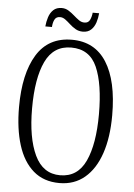

<svg xmlns="http://www.w3.org/2000/svg" viewBox="-59 -927 686 981"><g transform="rotate(5 283.5 -436.0)"><path d="M283 10Q202 10 149 -36Q96 -82 70 -165Q44 -248 44 -359Q44 -530 103.5 -627.5Q163 -725 284 -725Q401 -725 461.5 -630Q522 -535 522 -358Q522 -245 494 -162.5Q466 -80 412.5 -35Q359 10 283 10ZM283 -30Q373 -30 413.5 -117.5Q454 -205 454 -358Q454 -513 416 -599Q378 -685 284 -685Q193 -685 152 -599Q111 -513 111 -358Q111 -207 153 -118.5Q195 -30 283 -30ZM335 -771Q314 -771 297.5 -780.5Q281 -790 267 -803Q253 -816 240 -825.5Q227 -835 213 -835Q193 -835 185 -819Q177 -803 176 -781H142Q144 -805 151.5 -828.5Q159 -852 175 -867Q191 -882 218 -882Q237 -882 253 -872Q269 -862 283 -849.5Q297 -837 310.5 -827.5Q324 -818 339 -818Q359 -818 367 -834.5Q375 -851 377 -872H410Q408 -847 400.5 -824Q393 -801 377 -786Q361 -771 335 -771Z"/></g></svg>

Font: Noto Serif Ethiopic ExtraCondensed Light
Style: Regular
Weight: 300
Width: 2
Designer: Monotype Design Team
Foundry: Monotype Imaging Inc.
Version: Version 2.102; ttfautohint (v1.8.4.7-5d5b)